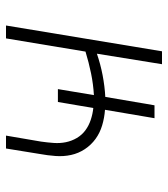

<svg xmlns="http://www.w3.org/2000/svg" viewBox="20 -580 560 640"><g transform="rotate(-90 300.0 -260.0)"><path d="M406 0 441 -217Q406 -205 369.5 -198Q333 -191 297 -189L269 -25H226L254 -190Q227 -192 202 -199.5Q177 -207 157 -221.5Q137 -236 123 -257Q109 -278 103.5 -303Q98 -328 100 -355Q102 -382 107 -409L125 -520H168L148 -403Q145 -382 143.5 -361Q142 -340 146 -320.5Q150 -301 160 -284Q170 -267 185.5 -255.5Q201 -244 220.5 -237.5Q240 -231 260 -229L280 -347H323L303 -227Q339 -229 375.5 -236.5Q412 -244 448 -255L492 -520H535L449 0Z"/></g></svg>

Font: Iosevka SS04 XLt Ex
Style: Italic
Weight: 200
Width: 7
Italic angle: -9°
Monospace: yes
Designer: Belleve Invis
Foundry: Belleve Invis
Version: Version 19.0.0; ttfautohint (v1.8.4)